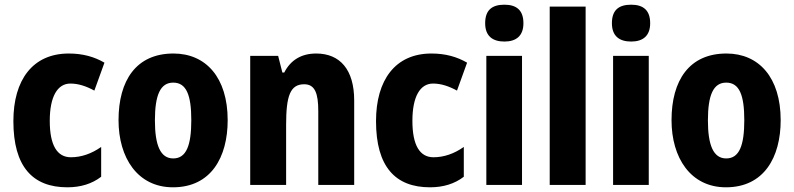

<svg xmlns="http://www.w3.org/2000/svg" viewBox="-20 -788 3384 818"><path d="M267 10C324 10 372 -5 411 -35V-162C370 -133 326 -118 282 -118C224 -118 192 -168 192 -273C192 -377 225 -432 280 -432C314 -432 347 -421 382 -402L425 -521C382 -546 333 -560 273 -560C119 -560 37 -447 37 -272C37 -78 119 10 267 10Z M950 -276C950 -458 857 -560 719 -560C560 -560 485 -445 485 -276C485 -116 566 10 717 10C879 10 950 -118 950 -276ZM640 -275C640 -383 663 -436 718 -436C774 -436 795 -383 795 -276C795 -169 774 -113 718 -113C663 -113 640 -170 640 -275Z M1327 -560C1264 -560 1218 -532 1191 -479H1183L1165 -550H1046V0H1199V-256C1199 -379 1216 -429 1276 -429C1322 -429 1336 -390 1336 -315V0H1489V-360C1489 -492 1428 -560 1327 -560Z M1812 10C1869 10 1917 -5 1956 -35V-162C1915 -133 1871 -118 1827 -118C1769 -118 1737 -168 1737 -273C1737 -377 1770 -432 1825 -432C1859 -432 1892 -421 1927 -402L1970 -521C1927 -546 1878 -560 1818 -560C1664 -560 1582 -447 1582 -272C1582 -78 1664 10 1812 10Z M2129 -768C2076 -768 2047 -745 2047 -689C2047 -635 2078 -611 2129 -611C2179 -611 2210 -635 2210 -689C2210 -744 2181 -768 2129 -768ZM2204 -550H2052V0H2204Z M2475 0V-760H2322V0Z M2669 -768C2616 -768 2587 -745 2587 -689C2587 -635 2618 -611 2669 -611C2719 -611 2750 -635 2750 -689C2750 -744 2721 -768 2669 -768ZM2744 -550H2592V0H2744Z M3306 -276C3306 -458 3213 -560 3075 -560C2916 -560 2841 -445 2841 -276C2841 -116 2922 10 3073 10C3235 10 3306 -118 3306 -276ZM2996 -275C2996 -383 3019 -436 3074 -436C3130 -436 3151 -383 3151 -276C3151 -169 3130 -113 3074 -113C3019 -113 2996 -170 2996 -275Z"/></svg>

Font: Noto Sans Georgian Condensed ExtraBold
Style: Regular
Weight: 800
Width: 3
Designer: Monotype Design Team, Akaki Razmadze
Foundry: Google LLC
Version: Version 2.005